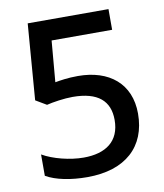

<svg xmlns="http://www.w3.org/2000/svg" viewBox="-82 -781 735 859"><g transform="rotate(-10 286.0 -352.0)"><path d="M282 -443C235 -443 201 -437 178 -433L194 -620H469V-714H102L75 -369L124 -340C152 -347 204 -355 242 -355C358 -355 410 -307 410 -221C410 -124 345 -79 245 -79C183 -79 107 -98 59 -126V-29C104 -3 172 10 246 10C420 10 518 -81 518 -231C518 -367 424 -443 282 -443Z"/></g></svg>

Font: Noto Sans Gunjala Gondi Medium
Style: Regular
Weight: 500
Designer: Ek Type
Foundry: Ek Type
Version: Version 1.004